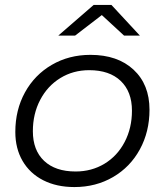

<svg xmlns="http://www.w3.org/2000/svg" viewBox="-20 -752 667 777"><path d="M42 -218Q42 -307 81 -378Q120 -449 189.5 -489.5Q259 -530 346 -530Q456 -530 520.5 -470Q585 -410 585 -308Q585 -219 546 -147.5Q507 -76 437.5 -35.5Q368 5 281 5Q209 5 155 -22.5Q101 -50 71.5 -100.5Q42 -151 42 -218ZM514 -304Q514 -381 468.5 -424.5Q423 -468 341 -468Q276 -468 224 -436Q172 -404 142.5 -347.5Q113 -291 113 -221Q113 -144 158.5 -101Q204 -58 286 -58Q351 -58 403 -89.5Q455 -121 484.5 -177.5Q514 -234 514 -304ZM482 -608 392 -691 284 -608H216L359 -732H431L546 -608Z"/></svg>

Font: Idrija
Style: Italic
Weight: 400
Italic angle: -11.3°
Designer: Julieta Ulanovsky
Foundry: Julieta Ulanovsky
Version: Version 7.200